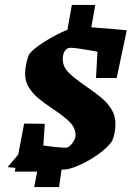

<svg xmlns="http://www.w3.org/2000/svg" viewBox="-20 -680 535 780"><path d="M370 -363 376 -470Q289 -486 267 -486Q253 -486 244 -474Q235 -462 235 -439Q235 -409 259 -385Q283 -361 330 -329Q369 -302 392.5 -282.5Q416 -263 432.5 -236.5Q449 -210 449 -177Q449 -141 436 -108Q419 -82 381 -54.5Q343 -27 302 -9Q261 9 239 9H230L220 80H119L131 17H40L43 2L11 -1L54 -52L78 -178L162 -177L156 -89Q217 -80 248 -80Q260 -80 273.5 -98Q287 -116 287 -130Q287 -160 264 -183.5Q241 -207 194 -238Q157 -263 135 -281.5Q113 -300 97.5 -324.5Q82 -349 82 -380Q82 -399 86.5 -420.5Q91 -442 97 -457Q112 -480 160.5 -510.5Q209 -541 254 -559L272 -660H367L351 -569Q437 -563 495 -557L454 -363Z"/></svg>

Font: Grenze ExtraBold
Style: Italic
Weight: 800
Italic angle: -10°
Designer: Renata Polastri
Foundry: Omnibus-Type
Version: Version 1.002; ttfautohint (v1.8)